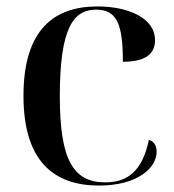

<svg xmlns="http://www.w3.org/2000/svg" viewBox="-20 -567 542 597"><path d="M288 10C409 10 467 -46 467 -95C467 -115 458 -128 443 -132C422 -32 374 0 307 0C206 0 166 -73 166 -268C166 -480 208 -537 279 -537C345 -537 362 -489 362 -375C432 -375 462 -399 462 -442C462 -512 377 -547 283 -547C151 -547 53 -478 53 -269C53 -65 148 10 288 10Z"/></svg>

Font: Noto Serif Display Medium
Style: Regular
Weight: 500
Designer: Monotype Design Team
Foundry: Monotype Imaging Inc.
Version: Version 2.009